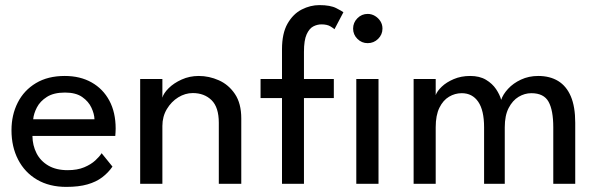

<svg xmlns="http://www.w3.org/2000/svg" viewBox="-20 -720 2340 752"><path d="M107 -187.5Q107.5 -150.5 123 -120Q138.5 -89.5 169.2 -71.5Q200 -53.5 245 -53.5Q283 -53.5 309.8 -64.8Q336.5 -76 353.5 -91.8Q370.5 -107.5 378 -120L420.5 -67.5Q404 -43.5 380.2 -25.5Q356.5 -7.5 322.5 2.2Q288.5 12 239.5 12Q173.5 12 125.2 -16.2Q77 -44.5 51 -94.8Q25 -145 25 -210Q25 -270 49.5 -318.2Q74 -366.5 120.8 -394.5Q167.5 -422.5 233.5 -422.5Q294 -422.5 338.8 -397.2Q383.5 -372 408.2 -326Q433 -280 433 -216Q433 -212 432.5 -201.8Q432 -191.5 431.5 -187.5ZM350 -253Q349.5 -273.5 338.2 -298Q327 -322.5 302 -340Q277 -357.5 234.5 -357.5Q190.5 -357.5 163.8 -340.5Q137 -323.5 124.5 -299.2Q112 -275 110 -253Z M758.5 -422.5Q799 -422.5 837.2 -405.5Q875.5 -388.5 900.2 -351.8Q925 -315 925 -256V0H837V-239Q837 -300 808.5 -327.8Q780 -355.5 735 -355.5Q705.5 -355.5 678.2 -338.8Q651 -322 633.5 -292.8Q616 -263.5 616 -226.5V0H529V-410.5H616V-337.5Q620.5 -354.5 640.5 -374.5Q660.5 -394.5 691.5 -408.5Q722.5 -422.5 758.5 -422.5Z M1000.5 -410.5H1084.5V-527Q1084.5 -589.5 1106.2 -627.5Q1128 -665.5 1161.8 -682.8Q1195.5 -700 1231 -700Q1274 -700 1297.2 -688Q1320.5 -676 1325 -672L1290 -605.5Q1287.5 -608.5 1274.5 -616.5Q1261.5 -624.5 1239 -624.5Q1222.5 -624.5 1207 -616.5Q1191.5 -608.5 1181 -585.5Q1170.5 -562.5 1170.5 -517V-410.5H1287.5V-336H1170.5V0H1084.5V-336H1000.5ZM1375.5 0V-410.5H1462.5V0ZM1420 -551Q1396.5 -551 1379.8 -567.8Q1363 -584.5 1363 -608Q1363 -631.5 1379.8 -648.5Q1396.5 -665.5 1420 -665.5Q1435.5 -665.5 1448.8 -657.5Q1462 -649.5 1470 -636.8Q1478 -624 1478 -608Q1478 -584.5 1461 -567.8Q1444 -551 1420 -551Z M2088 -422.5Q2133.5 -422.5 2166 -402.8Q2198.5 -383 2215.8 -342.5Q2233 -302 2233 -239V0H2147V-221.5Q2147 -288 2128.5 -321.5Q2110 -355 2061 -355Q2035 -355 2011.2 -340.8Q1987.5 -326.5 1972.2 -297Q1957 -267.5 1957 -221.5V0H1876V-221.5Q1876 -288 1853 -321.5Q1830 -355 1788.5 -355Q1762 -355 1738.8 -341.2Q1715.5 -327.5 1701 -298Q1686.5 -268.5 1686.5 -221.5V0H1600V-410.5H1686.5V-347.5Q1692 -363 1710.2 -380.5Q1728.5 -398 1757.2 -410.2Q1786 -422.5 1821.5 -422.5Q1858.5 -422.5 1883.5 -407.5Q1908.5 -392.5 1923 -370.8Q1937.5 -349 1943 -329Q1950 -350.5 1970 -372.2Q1990 -394 2020.5 -408.2Q2051 -422.5 2088 -422.5Z"/></svg>

Font: League Spartan Thin
Style: Regular
Weight: 400
Version: Version 2.002